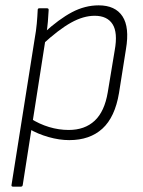

<svg xmlns="http://www.w3.org/2000/svg" viewBox="-20 -513 534 718"><path d="M239 11Q202 11 161.5 -0.5Q121 -12 89 -31L94 -70Q127 -49 163.5 -38Q200 -27 237 -27Q297 -27 334 -61.5Q371 -96 383 -168L409 -325Q421 -391 401 -422.5Q381 -454 334 -454Q292 -454 246 -428.5Q200 -403 139 -347L143 -389Q201 -442 249.5 -467.5Q298 -493 349 -493Q411 -493 438 -452Q465 -411 451 -329L425 -165Q410 -75 363 -32Q316 11 239 11ZM29 185Q22 185 23 179L110 -370Q115 -397 117.5 -424.5Q120 -452 121 -476Q121 -482 127 -482H156Q162 -482 162 -476Q161 -456 159 -431.5Q157 -407 153 -386L150 -365L65 179Q64 185 58 185Z"/></svg>

Font: Sofia Sans Semi Condensed ExtraLight
Style: Italic
Weight: 250
Italic angle: -9°
Version: Version 4.100